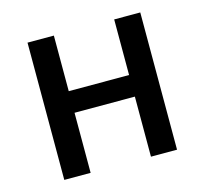

<svg xmlns="http://www.w3.org/2000/svg" viewBox="-82 -613 751 704"><g transform="rotate(-15 293.5 -260.5)"><path d="M79 0V-521H179V-310H408V-521H507V0H408V-228H179V0Z"/></g></svg>

Font: Ubuntu Sans Medium
Style: Regular
Weight: 500
Designer: Dalton Maag Ltd
Foundry: Dalton Maag Ltd
Version: Version 1.006; ttfautohint (v1.8.4.7-5d5b)